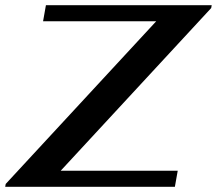

<svg xmlns="http://www.w3.org/2000/svg" viewBox="-47 -720 836 740"><path d="M-25 -11 555 -638H119L130 -700H769L767 -689L187 -62H638L627 0H-27Z"/></svg>

Font: Fahkwang
Style: Bold Italic
Weight: 700
Italic angle: -10°
Designer: Suppakit Chalermlarp | Katatrad Co.,Ltd.
Foundry: Cadson Demak Co.,Ltd.
Version: Version 1.000; ttfautohint (v1.6)